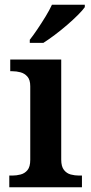

<svg xmlns="http://www.w3.org/2000/svg" viewBox="-20 -786 380 806"><path d="M19 0V-49H32Q49 -49 66.5 -53.5Q84 -58 95.5 -72Q107 -86 107 -115V-424Q107 -451 95 -464.5Q83 -478 66 -482.5Q49 -487 32 -487H23V-536H237V-116Q237 -87 248.5 -72.5Q260 -58 277 -53.5Q294 -49 312 -49H324V0ZM105 -619Q120 -638 137.5 -664Q155 -690 171.5 -717Q188 -744 198 -766H336V-756Q327 -743 307 -723Q287 -703 261.5 -681Q236 -659 210 -639.5Q184 -620 162 -606H105Z"/></svg>

Font: Noto Serif Toto SemiBold
Style: Regular
Weight: 600
Designer: Monotype Design Team
Foundry: Monotype Imaging Inc.
Version: Version 2.001; ttfautohint (v1.8.4.7-5d5b)